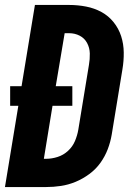

<svg xmlns="http://www.w3.org/2000/svg" viewBox="-20 -755 540 775"><path d="M166 0H0L54 -328H21V-407H67L121 -735H259Q294 -735 327.5 -728.5Q361 -722 389.5 -706.5Q418 -691 438.5 -665.5Q459 -640 469 -609Q479 -578 479.5 -543.5Q480 -509 474 -474L431 -212Q426 -182 415 -153Q404 -124 385.5 -98Q367 -72 340.5 -52.5Q314 -33 285 -21Q256 -9 226 -4.5Q196 0 166 0ZM157 -114H166Q189 -114 212.5 -121.5Q236 -129 254.5 -146Q273 -163 282.5 -185.5Q292 -208 296 -231L339 -493Q343 -516 342.5 -539Q342 -562 331.5 -581.5Q321 -601 301.5 -611Q282 -621 259 -621H241L205 -407H272V-328H192Z"/></svg>

Font: Iosevka Heavy
Style: Italic
Weight: 900
Italic angle: -9°
Monospace: yes
Designer: Belleve Invis
Foundry: Belleve Invis
Version: Version 32.5.0; ttfautohint (v1.8.4)